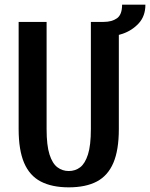

<svg xmlns="http://www.w3.org/2000/svg" viewBox="-20 -794 644 824"><path d="M275 10Q203 10 155 -15Q107 -40 83.5 -95Q60 -150 60 -240V-700H180V-240Q180 -170 192.5 -131Q205 -92 226.5 -76Q248 -60 275 -60Q303 -60 324 -76Q345 -92 357.5 -131Q370 -170 370 -240V-700H490V-240Q490 -150 466.5 -95Q443 -40 395.5 -15Q348 10 275 10ZM425 -635V-700Q460 -700 482 -715.5Q504 -731 504 -774H604Q604 -725 575.5 -694Q547 -663 506 -649Q465 -635 425 -635Z"/></svg>

Font: Cuprum
Style: Regular
Weight: 400
Designer: Jovanny Lemonad
Foundry: Jovanny Lemonad
Version: Version 3.000